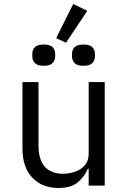

<svg xmlns="http://www.w3.org/2000/svg" viewBox="-20 -925 640 957"><path d="M422 -84H418Q402 -46 368.5 -17Q335 12 271 12Q190 12 141 -39.5Q92 -91 92 -185V-516H172V-199Q172 -129 203.5 -94Q235 -59 294 -59Q326 -59 355.5 -69.5Q385 -80 403.5 -102Q422 -124 422 -158V-516H502V0H422ZM309 -712 260 -735 345 -905 415 -871ZM198 -597Q167 -597 154 -610.5Q141 -624 141 -643V-657Q141 -677 154 -690Q167 -703 198 -703Q229 -703 242 -690Q255 -677 255 -657V-643Q255 -624 242 -610.5Q229 -597 198 -597ZM396 -597Q365 -597 352 -610.5Q339 -624 339 -643V-657Q339 -677 352 -690Q365 -703 396 -703Q427 -703 440 -690Q453 -677 453 -657V-643Q453 -624 440 -610.5Q427 -597 396 -597Z"/></svg>

Font: Lilex
Style: Regular
Weight: 400
Monospace: yes
Designer: Mike Abbink, Paul van der Laan, Pieter van Rosmalen, Mikhael Khrustik
Foundry: Mikhael Khrustik
Version: Version 2.510